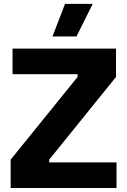

<svg xmlns="http://www.w3.org/2000/svg" viewBox="-20 -944 638 964"><path d="M33.5 0H565V-128.5H227V-142.5L562.5 -557.5V-700H43V-571.5H369.5V-557.5L33.5 -142.5ZM306.5 -924.5 243.5 -761H364L445.5 -924.5Z"/></svg>

Font: MCL Standard Bold
Style: Regular
Weight: 700
Designer: Květoslav Bartoš
Foundry: Florian Karsten
Version: Version 1.001;Glyphs 3.2.3 (3260)